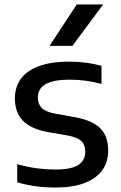

<svg xmlns="http://www.w3.org/2000/svg" viewBox="-20 -828 539 858"><path d="M57 -13.5V-94.5Q139 -70.5 229 -70.5Q298.5 -70.5 329.8 -90.8Q361 -111 361 -149.5Q361 -180.5 343.8 -197.2Q326.5 -214 283 -222.5L195.5 -237.5Q117 -252 81.8 -289Q46.5 -326 46.5 -388.5Q46.5 -438 72.5 -474.8Q98.5 -511.5 152.8 -532Q207 -552.5 288.5 -552.5Q367 -552.5 433.5 -534V-453Q365 -472 290 -472Q149 -472 149 -392Q149 -363.5 166 -346Q183 -328.5 224.5 -320.5L312 -305Q390.5 -291 427 -255.8Q463.5 -220.5 463.5 -155Q463.5 -104 436.8 -67Q410 -30 357.5 -10Q305 10 229 10Q133.5 10 57 -13.5ZM201.5 -623 323 -808H441L303.5 -623Z"/></svg>

Font: Encode Sans Semi Expanded Medium
Style: Regular
Weight: 500
Width: 6
Designer: Multiple Designers
Foundry: Impallari Type
Version: Version 2.000